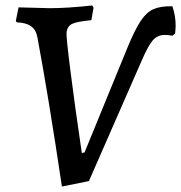

<svg xmlns="http://www.w3.org/2000/svg" viewBox="-20 -669 664 704"><path d="M624 -575Q624 -566 622 -546L612 -538Q597 -541 585 -541Q558 -541 541 -522Q524 -503 501 -450L306 -5L207 15Q157 -320 117 -533Q112 -560 93.5 -573Q75 -586 42 -587L38 -592L48 -642L86 -641L162 -639Q228 -639 318 -649L323 -641L315 -595Q262 -590 244.5 -581.5Q227 -573 224 -551Q222 -537 238.5 -407Q255 -277 280 -108L290 -110L448 -496Q475 -561 496 -592.5Q517 -624 543 -635.5Q569 -647 612 -646Q624 -612 624 -575Z"/></svg>

Font: Alegreya Medium
Style: Italic
Weight: 500
Italic angle: -7°
Designer: Juan Pablo del Peral
Foundry: Huerta Tipografica
Version: Version 2.008; ttfautohint (v1.8)